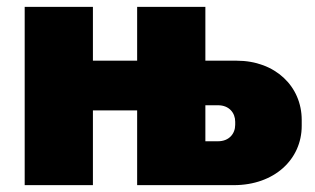

<svg xmlns="http://www.w3.org/2000/svg" viewBox="-20 -540 920 560"><path d="M52 0H251V-218H380V0H662C780 0 860 -75 860 -173V-190C860 -288 783 -363 670 -363H579V-520H380V-363H251V-520H52ZM579 -128V-233H616C648 -233 666 -211 666 -185V-176C666 -150 648 -128 616 -128Z"/></svg>

Font: Fixel Display Black
Style: Regular
Weight: 900
Designer: AlfaBravo + MacPaw
Foundry: Kyrylo Tkachov, Marchela Mozhyna, Serhii Makarenko, Maria Weinstein, Zakhar Kryvoshyya
Version: Version 1.211